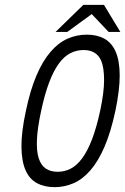

<svg xmlns="http://www.w3.org/2000/svg" viewBox="-20 -773 517 793"><path d="M338.9 -629.9Q380.4 -629.9 410.9 -613.3Q441.4 -596.7 457.8 -559.3Q474.1 -522 474.4 -461.9Q474.6 -401.9 456.5 -314.9Q437.5 -226.6 411.4 -166.3Q385.3 -106 353 -69.1Q320.8 -32.2 283.4 -16.1Q246.1 0 205.1 0Q163.6 0 132.8 -16.4Q102.1 -32.7 85.7 -69.6Q69.3 -106.4 68.6 -166.7Q67.9 -227.1 86.9 -314.9Q105 -401.4 130.6 -461.2Q156.2 -521 188.5 -558.6Q220.7 -596.2 258.5 -613Q296.4 -629.9 338.9 -629.9ZM397.9 -522.5Q378.4 -566.4 325.2 -566.4Q295.9 -566.4 270 -553Q244.1 -539.6 222.4 -509.5Q200.7 -479.5 182.6 -431.6Q164.6 -383.8 149.9 -314.9Q134.8 -245.1 132.6 -197Q130.4 -148.9 139.9 -119.4Q149.4 -89.8 169.2 -76.7Q189 -63.5 218.3 -63.5Q246.6 -63.5 272 -76.4Q297.4 -89.4 319.3 -119.1Q341.3 -148.9 359.9 -197Q378.4 -245.1 393.6 -314.9Q410.2 -393.1 409.9 -443.4Q409.7 -493.7 397.9 -522.5ZM410.6 -752.9 409.7 -752.4 477.1 -641.1H428.7L358.9 -714.8L257.8 -641.1H209.5L323.7 -752.4V-752.9H409.7Z"/></svg>

Font: Fibel Nord
Style: Italic
Weight: 400
Designer: Peter Wiegel
Foundry: Peter Wioegel
Version: Version 000.000